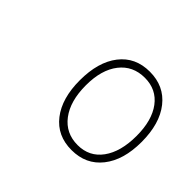

<svg xmlns="http://www.w3.org/2000/svg" viewBox="-80 -828 490 490"><g transform="rotate(45 165.0 -582.5)"><path d="M218 -441Q166 -441 136.5 -479Q107 -517 107 -582Q107 -648 136.5 -686Q166 -724 218 -724Q270 -724 300 -686Q330 -648 330 -582Q330 -517 300 -479Q270 -441 218 -441ZM220 -461Q262 -461 286 -494Q310 -527 310 -584Q310 -640 286 -672Q262 -704 220 -704Q177 -704 152 -672Q127 -640 127 -584Q127 -527 152 -494Q177 -461 220 -461Z"/></g></svg>

Font: Noto Serif Display ExtraCondensed Thin
Style: Italic
Weight: 100
Width: 2
Italic angle: -12°
Designer: Monotype Design Team
Foundry: Monotype Imaging Inc.
Version: Version 2.009